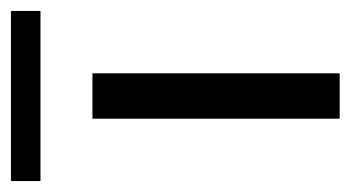

<svg xmlns="http://www.w3.org/2000/svg" viewBox="-204 -476 641 351"><g transform="rotate(-90 116.5 -300.5)"><path d="M75 0V-452H158V0ZM-39 -547V-601H272V-547Z"/></g></svg>

Font: Belleza
Style: Regular
Weight: 400
Designer: Eduardo Rodriguez Tunni
Foundry: Eduardo Rodriguez Tunni
Version: Version 1.003; ttfautohint (v1.8.4.7-5d5b)